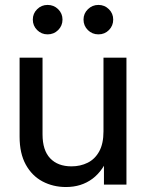

<svg xmlns="http://www.w3.org/2000/svg" viewBox="-20 -750 593 780"><path d="M248 9.8Q195.8 9.8 152.8 -12.9Q109.9 -35.6 84.7 -81.3Q59.6 -127 59.6 -194.8V-515.6H152.8V-204.1Q152.8 -139.6 183.8 -106.9Q214.8 -74.2 270.5 -74.2Q306.6 -74.2 336.2 -88.9Q365.7 -103.5 383.1 -135Q400.4 -166.5 400.4 -216.3V-515.6H493.7V0H402.3V-126.5H425.8Q400.9 -57.6 355.7 -23.9Q310.5 9.8 248 9.8ZM379.9 -610.4Q354.5 -610.4 336.9 -627.9Q319.3 -645.5 319.3 -670.4Q319.3 -695.3 337.2 -712.6Q355 -730 379.9 -730Q404.8 -730 422.4 -712.6Q439.9 -695.3 439.9 -670.4Q439.9 -645.5 422.6 -627.9Q405.3 -610.4 379.9 -610.4ZM173.3 -610.4Q148.4 -610.4 130.9 -627.9Q113.3 -645.5 113.3 -670.4Q113.3 -695.3 130.9 -712.6Q148.4 -730 173.3 -730Q198.7 -730 216.3 -712.6Q233.9 -695.3 233.9 -670.4Q233.9 -645.5 216.3 -627.9Q198.7 -610.4 173.3 -610.4Z"/></svg>

Font: Inter Cardless Display
Style: Regular
Weight: 400
Designer: Rasmus Andersson
Foundry: rsms
Version: Version 4.001;git-9221beed3